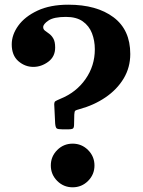

<svg xmlns="http://www.w3.org/2000/svg" viewBox="-20 -780 608 818"><path d="M164 -664.5Q164 -655 171.8 -649.2Q179.5 -643.5 189.5 -636.2Q199.5 -629 207.2 -615.8Q215 -602.5 215 -577.5Q215 -538.5 185.5 -516.8Q156 -495 122 -495Q86.5 -495 58.2 -519.5Q30 -544 30 -591Q30 -632 58 -670.8Q86 -709.5 140 -734.8Q194 -760 271 -760Q392 -760 463.5 -706.5Q535 -653 535 -550Q535 -492.5 506.8 -445.5Q478.5 -398.5 429.2 -365Q380 -331.5 317 -314.5Q305.5 -311.5 301.2 -308.8Q297 -306 296.5 -292L295.5 -247Q295 -234.5 289.8 -231.8Q284.5 -229 272 -229H246Q227 -229 221.8 -232.8Q216.5 -236.5 215 -254L211.5 -326Q209.5 -345 215.8 -348.8Q222 -352.5 236 -358.5Q304.5 -386 344.2 -442.8Q384 -499.5 384 -570Q384 -607 371.8 -638.5Q359.5 -670 332.5 -689Q305.5 -708 261 -708Q209.5 -708 186.8 -692.8Q164 -677.5 164 -664.5ZM196.5 -75Q196.5 -113.5 223.8 -140.8Q251 -168 289.5 -168Q328 -168 355.2 -140.8Q382.5 -113.5 382.5 -75Q382.5 -36.5 355.2 -9.2Q328 18 289.5 18Q251 18 223.8 -9.2Q196.5 -36.5 196.5 -75Z"/></svg>

Font: Besley* Narrow
Style: Bold
Weight: 700
Width: 4
Designer: Owen Earl
Foundry: indestructible type*
Version: Version 3.000; ttfautohint (v1.8.3)